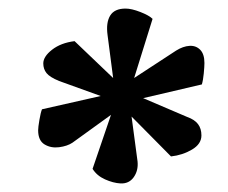

<svg xmlns="http://www.w3.org/2000/svg" viewBox="-20 -824 533 448"><path d="M244 -642 231 -742Q227 -771 237 -787.5Q247 -804 273 -804Q287 -804 307.5 -796Q328 -788 336 -780L293 -642L391 -706Q407 -716 422 -717Q437 -718 447 -708Q457 -698 457 -677Q457 -669 455.5 -653Q454 -637 451 -627L314 -595L417 -551Q434 -545 442 -534.5Q450 -524 450 -508Q450 -488 428 -475Q406 -462 379 -459L287 -552L301 -447Q303 -426 292 -410.5Q281 -395 261 -396Q244 -397 225 -405.5Q206 -414 196 -430L239 -556L149 -491Q137 -483 118 -480.5Q99 -478 84 -487Q69 -496 69 -520Q69 -527 72 -544.5Q75 -562 78 -569L215 -600L118 -635Q96 -644 88.5 -653.5Q81 -663 81 -676Q81 -692 101.5 -708Q122 -724 154 -728Z"/></svg>

Font: Literata ExtraBold
Style: Italic
Weight: 800
Italic angle: -2°
Designer: Latin by Veronika Burian and Jose Scaglione. Greek by Irene Vlachou. Cyrillic by Vera Evstafieva
Foundry: TypeTogether
Version: Version 3.002